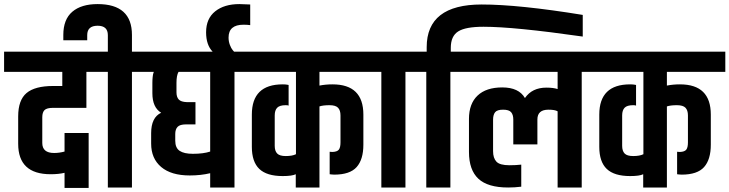

<svg xmlns="http://www.w3.org/2000/svg" viewBox="-55 -918 3571 940"><path d="M34 -214V-348Q34 -428 75 -462.5Q116 -497 205 -497H250V-566H-35V-665H458V-566H368V-390H205Q174 -390 163 -379Q152 -368 152 -344V-218Q152 -169 210 -169Q235 -169 261 -176V-267H379V2H261V-72Q233 -65 193 -65Q34 -65 34 -214Z M473 -665V-746Q473 -792 423 -792Q372 -792 372 -746V-721H255V-747Q255 -823 299 -860.5Q343 -898 423 -898Q591 -898 591 -747V-665H677V-566H591V0H473V-566H387V-665Z M1178 -665V-566H1093V0H974V-70Q928 -59 874 -59Q783 -59 734 -100.5Q685 -142 685 -215V-266Q685 -343 734 -366Q691 -392 691 -462V-512Q691 -528 692.5 -541.5Q694 -555 696 -560L698 -566H607V-665ZM974 -566H819Q809 -549 809 -512V-466Q809 -443 820 -431Q831 -419 860 -418H902V-309H856Q826 -309 814.5 -297Q803 -285 803 -262V-229Q803 -194 824.5 -179.5Q846 -165 889 -165Q941 -165 974 -176Z M1091 -665H986Q954 -698 954 -760Q954 -827 998.5 -862.5Q1043 -898 1117 -898L1170 -896V-795Q1155 -797 1137 -797Q1064 -797 1064 -734Q1064 -715 1070.5 -698Q1077 -681 1084 -673Z M1394 -163V-566H1108V-665H1795V-566H1509V-499Q1539 -505 1573 -505Q1724 -505 1724 -357V-210Q1724 -137 1691 -100Q1658 -63 1581 -63Q1575 -63 1567 -64L1559 -65V-175Q1560 -175 1565 -174.5Q1570 -174 1573 -174Q1596 -175 1604 -185.5Q1612 -196 1612 -221V-353Q1612 -378 1600 -390.5Q1588 -403 1558 -403Q1527 -403 1509 -397V0H1393V-65Q1375 -56 1329 -56Q1251 -56 1214.5 -91Q1178 -126 1178 -199V-357Q1178 -505 1329 -505Q1336 -505 1342.5 -504.5Q1349 -504 1353 -503L1358 -502V-401Q1354 -403 1344 -403Q1314 -403 1302 -390.5Q1290 -378 1290 -353V-204Q1290 -179 1302 -166.5Q1314 -154 1344 -154Q1376 -154 1394 -163Z M1812 -566H1726V-665H2016V-566H1930V0H1812Z M2034 -665V-687Q2034 -896 2303 -896Q2485 -896 2798 -845V-739Q2462 -787 2312 -787Q2224 -787 2188 -764Q2152 -741 2152 -684V-665H2236V-566H2150V0H2032V-566H1946V-665Z M2241 -174V-336Q2241 -410 2283 -450Q2325 -490 2404 -490Q2485 -490 2515 -438Q2550 -489 2620 -489Q2654 -489 2675 -482V-566H2166V-665H2880V-566H2793V0H2675V-373Q2662 -381 2630 -381Q2576 -381 2576 -333V-211H2458V-333Q2458 -356 2447.5 -368.5Q2437 -381 2408 -381Q2379 -381 2369 -368.5Q2359 -356 2359 -332V-178Q2359 -144 2375.5 -126.5Q2392 -109 2439 -109Q2471 -109 2497 -112V-4Q2465 0 2433 0Q2333 0 2287 -43Q2241 -86 2241 -174Z M3095 -163V-566H2809V-665H3496V-566H3210V-499Q3240 -505 3274 -505Q3425 -505 3425 -357V-210Q3425 -137 3392 -100Q3359 -63 3282 -63Q3276 -63 3268 -64L3260 -65V-175Q3261 -175 3266 -174.5Q3271 -174 3274 -174Q3297 -175 3305 -185.5Q3313 -196 3313 -221V-353Q3313 -378 3301 -390.5Q3289 -403 3259 -403Q3228 -403 3210 -397V0H3094V-65Q3076 -56 3030 -56Q2952 -56 2915.5 -91Q2879 -126 2879 -199V-357Q2879 -505 3030 -505Q3037 -505 3043.5 -504.5Q3050 -504 3054 -503L3059 -502V-401Q3055 -403 3045 -403Q3015 -403 3003 -390.5Q2991 -378 2991 -353V-204Q2991 -179 3003 -166.5Q3015 -154 3045 -154Q3077 -154 3095 -163Z"/></svg>

Font: Khand ExtraBold
Style: Regular
Weight: 800
Designer: Sanchit Sawaria and Jyotish Sonowal (Devanagari), Satya Rajpurohit (Latin)
Foundry: Indian Type Foundry
Version: Version 2.000;PS 1.0;hotconv 1.0.79;makeotf.lib2.5.61930